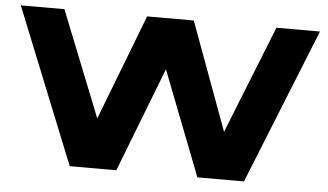

<svg xmlns="http://www.w3.org/2000/svg" viewBox="-48 -749 1409 826"><g transform="rotate(5 656.0 -335.5)"><path d="M756.8 -670.9 928.2 -205.1 1113.8 -670.9H1301.8L1032.2 0H831.1L655.8 -451.2L481 0H279.8L9.8 -670.9H198.2L379.9 -214.8L555.2 -670.9Z"/></g></svg>

Font: Syncopate
Style: Bold
Weight: 700
Designer: Astigmatic (AOETI)
Foundry: Astigmatic (AOETI)
Version: Version 1.001 2011